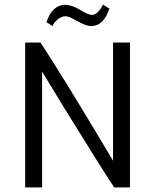

<svg xmlns="http://www.w3.org/2000/svg" viewBox="-20 -819 715 839"><path d="M164 0H90V-633H157Q248 -496 474 -117V-633H548V0H479Q425 -81 259 -350Q189 -464 164 -506ZM210 -705 183 -722Q208 -798 266 -798Q294 -798 335 -773Q367 -754 381 -754Q408 -754 430 -799L458 -781Q432 -705 379 -705Q357 -705 321 -725Q318 -726 312 -730Q282 -748 266 -748Q250 -748 233 -735Q216 -722 210 -705Z"/></svg>

Font: Tajawal
Style: Regular
Weight: 400
Designer: Boutros Fonts
Foundry: Created by Boutros International 2017
Version: Version 1.700